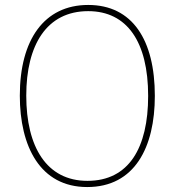

<svg xmlns="http://www.w3.org/2000/svg" viewBox="-20 -745 705 775"><path d="M605 -358C605 -583 515 -725 336 -725C158 -725 60 -584 60 -359C60 -154 142 10 332 10C524 10 605 -151 605 -358ZM86 -359C86 -563 168 -700 336 -700C493 -700 578 -576 578 -358C578 -148 500 -15 333 -15C168 -15 86 -152 86 -359Z"/></svg>

Font: Noto Sans Gujarati UI SemiCondensed Thin
Style: Regular
Weight: 100
Width: 4
Designer: Jelle Bosma - Monotype Design Team, Universal Thirst
Foundry: Monotype Imaging Inc.
Version: Version 2.106